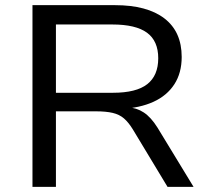

<svg xmlns="http://www.w3.org/2000/svg" viewBox="-20 -725 809 745"><path d="M106 0V-705H426Q551 -705 618 -653.5Q685 -602 685 -504Q685 -442 656.5 -398Q628 -354 575.5 -330Q523 -306 448 -302L456 -310L474 -309Q510 -307 538 -288.5Q566 -270 591 -230L731 0H630L496 -222Q479 -250 461 -265.5Q443 -281 417 -287Q391 -293 353 -293H197V0ZM197 -365H418Q509 -365 551.5 -398.5Q594 -432 594 -499Q594 -566 550.5 -598Q507 -630 416 -630H197Z"/></svg>

Font: Nunito Sans 10pt SemiExpanded
Style: Regular
Weight: 400
Width: 6
Designer: Vernon Adams
Foundry: Vernon Adams
Version: Version 3.101;gftools[0.9.27]